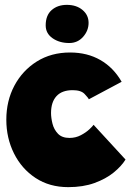

<svg xmlns="http://www.w3.org/2000/svg" viewBox="-20 -764 553 790"><path d="M496.5 -107.5Q479.5 -80 447.5 -54Q415.5 -28 368.8 -11Q322 6 261 6Q183.5 6 126.2 -31.8Q69 -69.5 37.5 -132.8Q6 -196 6 -271.5Q6 -349 39.2 -411.5Q72.5 -474 131.5 -511Q190.5 -548 268.5 -548Q339 -548 393 -517Q447 -486 480.5 -427.5L345.5 -355.5Q343 -361.5 328.2 -377.2Q313.5 -393 279 -393Q235 -393 212.5 -368.5Q190 -344 190 -299Q190 -279 196 -255Q202 -231 218.5 -213.8Q235 -196.5 266 -196.5Q291.5 -196.5 312.8 -207.8Q334 -219 347.8 -232Q361.5 -245 365 -250.5ZM255 -744Q294.5 -744 319.5 -723Q344.5 -702 344.5 -670Q344.5 -638 322 -612.5Q299.5 -587 265 -587Q224.5 -587 196.2 -606.8Q168 -626.5 168 -659.5Q168 -701 192.5 -722.5Q217 -744 255 -744Z"/></svg>

Font: Grandstander Black
Style: Regular
Weight: 900
Designer: Tyler Finck
Foundry: Etcetera Type Co
Version: Version 1.200; ttfautohint (v1.8.3)